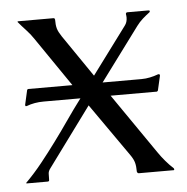

<svg xmlns="http://www.w3.org/2000/svg" viewBox="-39 -458 483 495"><g transform="rotate(-5 202.5 -210.0)"><path d="M246.1 -207.5 353.5 -51.8Q361.8 -39.6 371.6 -28.1Q381.3 -16.6 392.1 -6.8L393.1 -3.9L392.1 -2H300.8L298.3 -2.9L296.4 -6.3Q296.4 -20.5 293.9 -29.8Q291.5 -39.1 283.2 -50.8L187.5 -187.5L75.2 -34.7Q69.8 -27.8 69.6 -21.2Q69.3 -14.6 69.3 -6.3Q69.3 -5.4 69.1 -4.2Q68.8 -2.9 68.8 -2Q68.4 -2 67.1 -1.5Q65.9 -1 65.4 -1H11.2L9.3 -2Q32.2 -24.9 52.5 -50.3Q72.8 -75.7 92 -101.8Q111.3 -127.9 129.9 -154.8Q148.4 -181.6 168 -207.5H72.8Q48.8 -207.5 28.3 -199.7H25.4L24.4 -202.6L33.2 -241.7L36.1 -243.2H150.4L63.5 -370.1Q55.2 -382.8 44.2 -394.5Q33.2 -406.2 23.4 -418L24.9 -419.4H116.2Q117.2 -419.4 117.7 -419.2Q118.2 -418.9 119.1 -418.9L120.6 -415.5Q120.6 -408.2 121.1 -402.8Q121.6 -397.5 123 -392.3Q124.5 -387.2 127.2 -382.1Q129.9 -377 133.8 -371.1L208 -262.7L298.3 -384.3Q304.7 -392.6 304.7 -404.8Q304.7 -407.2 304.4 -409.4Q304.2 -411.6 303.7 -414.1L304.7 -417Q305.2 -417 306.2 -417.5Q307.1 -418 307.6 -418H362.8L366.2 -416.5L364.7 -413.1Q355.5 -406.2 346.4 -398.2Q337.4 -390.1 330.6 -380.9L228.5 -243.2H329.1Q340.3 -243.2 351.6 -245.6Q362.8 -248 373.5 -252L377 -251Q377 -249 377.4 -248L368.7 -210L366.2 -207.5Z"/></g></svg>

Font: CAT Linz
Style: Regular
Weight: 400
Designer: Peter Wiegel
Foundry: Peter Wiegel
Version: Version 1.08